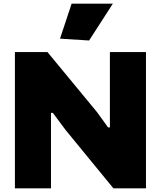

<svg xmlns="http://www.w3.org/2000/svg" viewBox="-20 -1023 874 1043"><path d="M306 -813 369 -1003H593L464 -803ZM61 -740H238L507 -414L567 -331H577V-740H773V0H596L337 -316L267 -410H257V0H61Z"/></svg>

Font: Encode Sans Normal
Style: Black
Weight: 900
Designer: Pablo Impallari, Andres Torresi
Foundry: Pablo Impallari, Andres Torresi
Version: Version 1.000; ttfautohint (v1.00) -l 8 -r 50 -G 200 -x 14 -